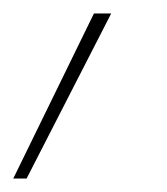

<svg xmlns="http://www.w3.org/2000/svg" viewBox="-118 -113 251 288"><path d="M-98.1 154.8 22.9 -92.8H48.8L-78.1 154.8Z"/></svg>

Font: SVN-Poppins Thin
Style: Italic
Weight: 100
Italic angle: -10°
Designer: Ninad Kale (Devanagari), Jonny Pinhorn (Latin)
Foundry: Indian Type Foundry
Version: Version 3.002 2017